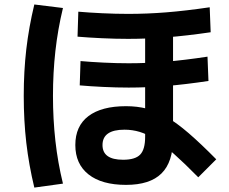

<svg xmlns="http://www.w3.org/2000/svg" viewBox="-20 -795 1040 871"><path d="M551.7 43.7Q441.7 43.7 381.7 -3.7Q321.7 -51 321.7 -137Q321.7 -223.3 381.2 -268.3Q440.7 -313.3 551.7 -313.3Q602.3 -313.3 646.3 -302.1Q690.3 -291 736.1 -264.1Q782 -237.3 836.3 -190.5Q890.7 -143.6 961 -72.3L879.4 9.3Q816.4 -54.7 769.4 -96.5Q722.3 -138.4 684.7 -162.5Q647 -186.7 613.7 -196.7Q580.3 -206.7 545 -206.7Q445 -206.7 445 -137Q445 -70.3 538.3 -70.3Q593.7 -70.3 616 -93.8Q638.4 -117.3 638.4 -173.7V-683.4H765V-167Q765 -60 712.6 -8.2Q660.3 43.7 551.7 43.7ZM561 -618.7Q503.7 -618.7 440.8 -621.7Q378 -624.7 331.7 -628.7L335.3 -742Q380.3 -738 442.5 -735Q504.7 -732 562 -732Q647.3 -732 734.8 -739Q822.3 -746 931.3 -762L935.7 -648.7Q825.7 -632.7 736.5 -625.7Q647.3 -618.7 561 -618.7ZM563.7 -397.7Q508.7 -397.7 447.3 -400.7Q386 -403.7 341.7 -407.7L345.3 -518Q389.3 -514 449.2 -511Q509 -508 564 -508Q646.3 -508 731.2 -515Q816 -522 921.3 -538L925.7 -427.7Q819 -411.7 733 -404.7Q647 -397.7 563.7 -397.7ZM135.7 56Q111 -46.7 99.3 -147.3Q87.7 -248 87.7 -360Q87.7 -471.3 99.3 -571.7Q111 -672 135.7 -774.7L265.6 -758.7Q242.3 -662 231.3 -563.7Q220.3 -465.3 220.3 -360Q220.3 -254.7 231.3 -156Q242.3 -57.3 265.6 38Z"/></svg>

Font: M PLUS 2 Thin
Style: Regular
Weight: 100
Designer: Coji Morishita
Foundry: UNDERFOREST DESIGN
Version: Version 1.001